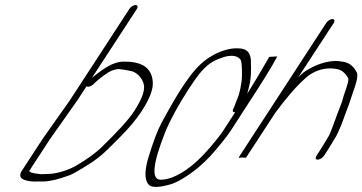

<svg xmlns="http://www.w3.org/2000/svg" viewBox="-20 -708 1446 766"><path d="M97.3 -27 179.4 -153 288.2 -307 325.3 -364C325.8 -363 324.8 -363 325.8 -363C333.3 -360 341.8 -363 351.7 -371L363.1 -382C370.1 -388 379 -396 394.4 -407C421.8 -426 421.8 -426 446.8 -432C457.8 -434 492.3 -427 509.3 -423C530.9 -414 545 -398 552.7 -375C560.4 -352 548.6 -316 515.5 -265C493.8 -231 448.6 -182 383.6 -119C362.8 -99 330.9 -75 287.1 -49C261.3 -33 209.9 -14 170.9 -14C162.9 -14 155.4 -13 147.4 -13C138.4 -13 91.9 -18 97.3 -27ZM496.5 -673 258.2 -307 149.4 -153 67.3 -27C54 -6 60.6 7 88.6 13C103.1 16 116.6 17 129.1 16H152.1C177.1 16 212.1 8 254.9 -8C266.9 -12 284.8 -22 309.2 -37C374.9 -77 386.3 -88 455.8 -158C495 -197 524.8 -233 545.5 -265C575.2 -311 590.4 -348 589.7 -377C587.8 -434 550.5 -462 479.5 -462C452.5 -464 422.1 -453 386.8 -428C369.9 -416 355.5 -405 346.5 -397L526.5 -673C531.4 -681 528.8 -688 520.8 -688C512.8 -688 501.4 -681 496.5 -673Z M1053.9 -481C1033.7 -446 1010.5 -405 982.3 -360C975.9 -349 969.5 -340 966.5 -334C968 -339 969.9 -349 973.8 -363C982.5 -397 981.8 -426 981.1 -455C982.8 -495 966.6 -515 931.6 -515C903.6 -517 869.7 -509 831.8 -489C777.1 -459 744.9 -418 699.4 -348C682.1 -321 656.4 -277 623.9 -217C608.6 -188 590 -140 570 -73C555.4 -19 557.6 15 575.7 31C588.8 41 617.3 40 661.7 27C678.2 22 700.6 11 728.9 -8C757.3 -27 787.6 -52 818.9 -85C857 -128 885.3 -163 902.1 -189L969.3 -293C1026.2 -380 1064.7 -442 1082.9 -477L1085.9 -483ZM918.1 -260 872.1 -189C846.4 -149 787.4 -84 772 -71C733.7 -34 673.6 9 620.6 9C582.6 9 589.1 -55 639.6 -182C659.3 -230 690.3 -287 732.9 -353C768.9 -408 795.2 -445 836.5 -466C854.9 -475 861.4 -476 878.4 -482C907.8 -489 926.9 -485 939 -471C946.5 -462 946.5 -401 944.1 -386C941.2 -368 938.4 -342 927.6 -316C920.3 -299 916.8 -288 914.4 -281L909.5 -271C907 -264 909.1 -260 918.1 -260Z M1272.4 -86 1294.1 -120 1320.3 -163C1324.7 -170 1332.1 -187 1343.4 -214L1352.2 -238C1355.2 -246 1358.6 -257 1364 -270C1373.3 -293 1381.1 -319 1388 -339C1404.1 -382 1408.9 -408 1403.4 -419C1390.7 -444 1372.1 -459 1346.5 -462C1334.5 -464 1323.5 -466 1305.5 -464C1276 -461 1245.1 -451 1214.8 -434C1192.8 -422 1185.4 -415 1169.5 -399L1311.9 -617C1316.8 -625 1314.3 -632 1306.3 -632C1298.3 -632 1286.8 -625 1281.9 -617L932.9 -81C931.4 -78 936.4 -78 947.4 -80C956.4 -78 961.4 -78 962.9 -81L1077.6 -257C1118.7 -312 1152.8 -355 1201.5 -399C1206.5 -403 1214.9 -410 1225.9 -416C1253.8 -432 1287.2 -439 1321.3 -433C1341.8 -430 1356.9 -418 1368.5 -397C1372.6 -391 1366.7 -369 1352.5 -330C1350.1 -323 1348.1 -315 1345.2 -305C1340.3 -289 1322.2 -246 1317.3 -230L1308 -205C1300.1 -183 1294.7 -170 1291.3 -165L1264.1 -120L1242.4 -86C1237.4 -78 1239 -71 1247 -71C1255 -71 1267.4 -78 1272.4 -86Z"/></svg>

Font: MewTooHand
Style: UltimateIta
Weight: 400
Designer: Mew Too, Robert Jablonski
Version: Version 0.77